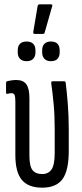

<svg xmlns="http://www.w3.org/2000/svg" viewBox="-20 -862 381 888"><path d="M175 6Q111 6 81 -30Q51 -66 51 -145V-393Q51 -414 47.5 -422.5Q44 -431 33 -431Q28 -431 23 -430Q18 -429 14 -428Q8 -427 8 -434V-478Q8 -486 15 -487Q24 -489 34.5 -490.5Q45 -492 55 -492Q88 -492 102 -472Q116 -452 116 -408V-144Q116 -93 130.5 -75Q145 -57 175 -57Q204 -57 218.5 -78.5Q233 -100 233 -155V-265Q233 -330 228 -382Q223 -434 217 -477Q216 -486 223 -486H277Q283 -486 284 -478Q289 -438 293.5 -382.5Q298 -327 298 -262V-164Q298 -73 269 -33.5Q240 6 175 6ZM141 -705Q132 -705 134 -715L154 -834Q156 -842 163 -842H215Q220 -842 221.5 -839.5Q223 -837 221 -832L187 -713Q186 -705 178 -705ZM103 -579Q83 -579 72.5 -590Q62 -601 62 -620V-629Q62 -649 72.5 -659.5Q83 -670 103 -670Q123 -670 133.5 -659.5Q144 -649 144 -629V-620Q144 -601 133.5 -590Q123 -579 103 -579ZM215 -579Q196 -579 185.5 -590Q175 -601 175 -620V-629Q175 -649 185.5 -659.5Q196 -670 215 -670Q236 -670 246 -659.5Q256 -649 256 -629V-620Q256 -601 246 -590Q236 -579 215 -579Z"/></svg>

Font: Sofia Sans Extra Condensed
Style: Regular
Weight: 400
Designer: Botio Nikoltchev, Ani Petrova
Foundry: lettersoup
Version: Version 4.101